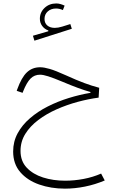

<svg xmlns="http://www.w3.org/2000/svg" viewBox="-20 -788 687 1133"><path d="M361.3 -754.9 351.1 -728.5Q331.5 -737.8 311 -737.8Q281.2 -737.8 262 -720.7Q242.7 -703.6 242.7 -676.3Q242.7 -651.4 259.3 -637.5Q275.9 -623.5 303.2 -623.5Q322.8 -623.5 346.7 -630.9L395 -646L403.8 -618.2L183.1 -547.9L174.3 -577.1L265.1 -603.5V-608.4Q242.7 -616.2 229 -634.8Q215.3 -653.3 215.3 -677.2Q215.3 -715.3 243.2 -741.5Q271 -767.6 312 -767.6Q325.2 -767.6 337.4 -763.9Q349.6 -760.3 361.3 -754.9ZM216.8 -391.1Q239.7 -391.1 273.4 -381.3Q307.1 -371.6 369.6 -343.3Q432.1 -314.9 476.6 -298.3Q521 -281.7 565.4 -270L562 -211.9Q502.4 -204.1 438.2 -186.8Q374 -169.4 314 -142.8Q253.9 -116.2 205.8 -79.8Q157.7 -43.5 129.4 2Q101.1 47.4 101.1 102.5Q101.1 162.6 137.7 201.4Q174.3 240.2 234.1 259.3Q293.9 278.3 364.3 278.3Q418.9 278.3 473.9 267.8Q528.8 257.3 576.7 236.3L598.1 276.9Q542 300.8 481.7 313Q421.4 325.2 363.3 325.2Q280.8 325.2 211.2 300.8Q141.6 276.4 99.6 227.8Q57.6 179.2 57.6 106Q57.6 46.9 84.5 -2.2Q111.3 -51.3 157.5 -90.8Q203.6 -130.4 262.2 -159.9Q320.8 -189.5 385.5 -209.5Q450.2 -229.5 513.7 -240.2V-245.1Q479 -254.9 439.7 -269.3Q400.4 -283.7 349.6 -305.2Q294.9 -328.1 264.6 -337.6Q234.4 -347.2 216.3 -347.2Q183.1 -347.2 160.4 -324.5Q137.7 -301.8 116.2 -248L113.3 -240.2L78.6 -252L81.5 -260.3Q106.9 -331.1 138.7 -361.1Q170.4 -391.1 216.8 -391.1Z"/></svg>

Font: Estedad-FD ExtraLight
Style: Regular
Weight: 200
Designer: Amin Abedi
Version: Version 7.3